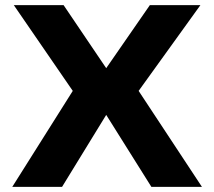

<svg xmlns="http://www.w3.org/2000/svg" viewBox="-20 -732 838 752"><path d="M265 -376 34 -712H229L396 -465L567 -712H765L523 -376L771 0H573L396 -282L223 0H28Z"/></svg>

Font: Metropolitano
Style: Bold
Weight: 700
Designer: Fonts by Alex Slobzheninov & Chris M. Simpson / Changes by Cristiano Sobral
Foundry: Fonts by Alex Slobzheninov & Chris M. Simpson / Changes by Cristiano Sobral
Version: Version 1.00;August 30, 2020;FontCreator 13.0.0.2681 64-bit